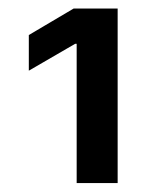

<svg xmlns="http://www.w3.org/2000/svg" viewBox="-20 -854 346 439"><path d="M249 -834.5V-435.5H155.3V-753.9H151.9L45.9 -692.4V-773.9L148.4 -834.5Z"/></svg>

Font: Inter 17pt Medium
Style: Regular
Weight: 500
Version: Version 4.001;git-66647c0bb